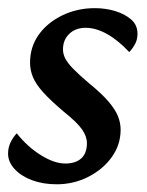

<svg xmlns="http://www.w3.org/2000/svg" viewBox="-23 -451 366 478"><path d="M118.2 7.8Q84 7.8 56.6 -2.4Q29.3 -12.7 13.2 -30.3Q-2.9 -47.9 -2.9 -68.4Q-2.9 -83 2.9 -95.7Q8.8 -108.4 18.6 -119.1Q45.9 -85 79.1 -64.5Q112.3 -43.9 139.6 -43.9Q165 -43.9 179.2 -56.6Q193.4 -69.3 193.4 -94.7Q193.4 -111.3 181.2 -128.9Q168.9 -146.5 134.8 -173.8Q102.5 -201.2 84.5 -221.2Q66.4 -241.2 59.1 -258.8Q51.8 -276.4 51.8 -294.9Q51.8 -334 73.2 -364.3Q94.7 -394.5 131.8 -412.6Q168.9 -430.7 212.9 -430.7Q240.2 -430.7 264.2 -423.3Q288.1 -416 303.7 -402.3Q319.3 -388.7 319.3 -367.2Q319.3 -353.5 314 -342.8Q308.6 -332 298.8 -321.3Q271.5 -350.6 243.7 -366.2Q215.8 -381.8 190.4 -381.8Q165 -381.8 149.4 -366.7Q133.8 -351.6 133.8 -328.1Q133.8 -316.4 139.6 -305.2Q145.5 -293.9 159.2 -279.8Q172.9 -265.6 198.2 -244.1Q230.5 -217.8 247.1 -198.2Q263.7 -178.7 270.5 -162.1Q277.3 -145.5 277.3 -127.9Q277.3 -90.8 255.4 -60.1Q233.4 -29.3 196.8 -10.7Q160.2 7.8 118.2 7.8Z"/></svg>

Font: Crimson Pro Medium
Style: Italic
Weight: 500
Italic angle: -12°
Designer: Jacques Le Bailly
Foundry: Baron von Fonthausen
Version: Version 1.003